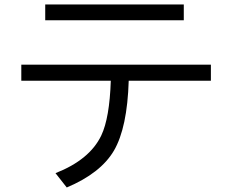

<svg xmlns="http://www.w3.org/2000/svg" viewBox="-20 -788 1040 858"><path d="M75.2 -499H922.4V-427.2H555.2Q548.8 -217.3 489.3 -115.2Q430.2 -14.2 278.3 49.8L228 -14.2Q380.9 -74.2 432.6 -182.6Q469.7 -260.7 475.1 -427.2H75.2ZM182.1 -768.1H801.3V-697.3H182.1Z"/></svg>

Font: BIZ UDGothic
Style: Regular
Weight: 400
Monospace: yes
Designer: TypeBank Co., Ltd.
Foundry: Morisawa Inc.
Version: Version 1.05